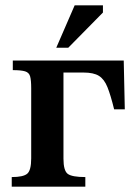

<svg xmlns="http://www.w3.org/2000/svg" viewBox="-20 -700 508 720"><path d="M300 0H24V-36Q67 -36 82 -48.5Q97 -61 97 -106V-369Q97 -399 93 -413.5Q89 -428 74 -432.5Q59 -437 28 -437V-473H444L448 -290H408Q395 -343 383 -373Q371 -403 351 -415.5Q331 -428 293 -428H218V-105Q218 -60 234 -48Q250 -36 300 -36ZM236 -521H191L260 -680H366V-653Z"/></svg>

Font: STIX Two Text SemiBold
Style: Regular
Weight: 600
Designer: Ross Mills, John Hudson & Paul Hanslow, Tiro Typeworks Ltd; with prior portions MicroPress Inc., and Coen Hoffman.
Foundry: Tiro Typeworks Ltd
Version: Version 2.13 b171